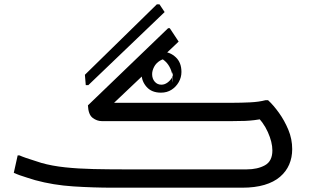

<svg xmlns="http://www.w3.org/2000/svg" viewBox="-20 -871 1436 891"><path d="M482 -368 466 -394H1060Q1099 -394 1140.5 -396Q1182 -398 1212 -406H1224Q1249 -383 1274.5 -347.5Q1300 -312 1318 -269Q1336 -226 1336 -179Q1336 -140 1322 -107.5Q1308 -75 1279.5 -50.5Q1251 -26 1207 -13Q1163 0 1104 0H504Q413 0 320 -6Q227 -12 143 -35Q124 -41 106 -46.5Q88 -52 72.5 -57.5Q57 -63 44 -69L62 -150H70Q81 -145 101 -138Q121 -131 141 -125Q161 -119 172 -115Q221 -101 282.5 -94.5Q344 -88 413.5 -86.5Q483 -85 552 -85H1125Q1175 -85 1209.5 -104Q1244 -123 1244 -173Q1244 -211 1223 -258Q1202 -305 1162 -342L1211 -322Q1181 -316 1160.5 -313.5Q1140 -311 1118 -310Q1096 -309 1060 -309H452Q430 -309 410 -324Q390 -339 388 -382L760 -740H768L809 -678ZM737 -630Q769 -630 795.5 -605.5Q822 -581 822 -537Q822 -512 809.5 -490Q797 -468 776 -454.5Q755 -441 727 -441Q684 -441 660.5 -467.5Q637 -494 637 -528Q637 -555 650 -578.5Q663 -602 686 -616Q709 -630 737 -630ZM769 -599Q741 -601 722.5 -589.5Q704 -578 695 -560.5Q686 -543 686 -527Q686 -506 698 -492Q710 -478 729 -478Q744 -478 757.5 -488Q771 -498 778.5 -511.5Q786 -525 781 -536L778 -487Q783 -508 779 -527Q775 -546 766 -562Q757 -578 744 -589Q731 -600 717 -605ZM374 -524 708 -851H720L744 -815L390 -476H378Z"/></svg>

Font: Kufam
Style: Italic
Weight: 400
Italic angle: -11°
Designer: Artur Schmal
Foundry: Original Type
Version: Version 1.301; ttfautohint (v1.8.3)